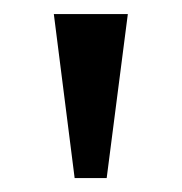

<svg xmlns="http://www.w3.org/2000/svg" viewBox="-20 -734 260 275"><path d="M57.1 -713.9H163.1L132.8 -479H86.9Z"/></svg>

Font: Noto Serif Khmer
Style: Regular
Weight: 300
Designer: Danh Hong
Foundry: Danh Hong
Version: Version 1.00 June 24, 2012, initial release